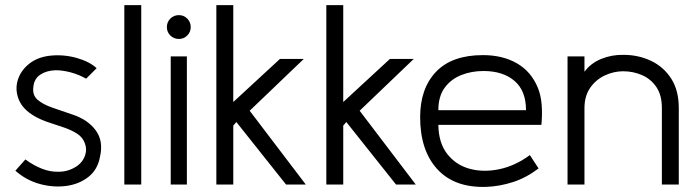

<svg xmlns="http://www.w3.org/2000/svg" viewBox="-20 -720 2708 749"><path d="M40 -54 79 -98Q112 -74 144.5 -61.5Q177 -49 209 -50Q229 -50 247.5 -56Q266 -62 283 -74Q304 -90 312 -114Q320 -138 311 -161Q303 -184 281.5 -198Q260 -212 231.5 -222Q203 -232 173 -241.5Q143 -251 116 -266Q69 -293 53.5 -331Q38 -369 49 -406.5Q60 -444 93.5 -471Q127 -498 178 -503Q229 -508 279 -494Q329 -480 357 -454L316 -413Q288 -429 256.5 -437.5Q225 -446 197 -446Q162 -445 137.5 -429Q113 -413 110 -380Q106 -349 126.5 -331Q147 -313 184.5 -300Q222 -287 269 -271Q325 -251 354.5 -210Q384 -169 370 -108Q361 -58 324.5 -29.5Q288 -1 237.5 5.5Q187 12 134.5 -2.5Q82 -17 40 -54Z M531 0H465V-700H531Z M678 -568Q658 -568 644.5 -581.5Q631 -595 631 -614Q631 -634 644.5 -647.5Q658 -661 678 -661Q697 -661 710.5 -647.5Q724 -634 724 -614Q724 -595 710.5 -581.5Q697 -568 678 -568ZM709 0H646V-500H709Z M824 0V-700H890V-322L1072 -490H1165L954 -288L1173 0H1096L902 -244L890 -230V0Z M1253 0V-700H1319V-322L1501 -490H1594L1383 -288L1602 0H1525L1331 -244L1319 -230V0Z M2092 -233H1690Q1691 -162 1725 -119Q1759 -76 1812.5 -61.5Q1866 -47 1928 -60Q1990 -73 2047 -115L2081 -63Q2034 -27 1982 -10Q1930 7 1877 9Q1753 13 1686 -60Q1619 -133 1619 -263Q1619 -375 1681 -440Q1743 -505 1864 -505Q1941 -505 1996.5 -473Q2052 -441 2078 -378Q2090 -349 2093 -312Q2096 -275 2092 -233ZM1866 -443Q1819 -443 1779 -427Q1739 -411 1714.5 -377.5Q1690 -344 1690 -290H2032Q2032 -366 1987 -404.5Q1942 -443 1866 -443Z M2628 0H2562V-298Q2562 -349 2540.5 -380.5Q2519 -412 2484.5 -427Q2450 -442 2411 -442Q2374 -442 2339 -425.5Q2304 -409 2282 -377Q2260 -345 2260 -298V0H2194V-500H2260V-440Q2285 -474 2326 -490.5Q2367 -507 2413 -506Q2470 -506 2519 -483Q2568 -460 2598 -414Q2628 -368 2628 -298Z"/></svg>

Font: Kulim Park Light
Style: Regular
Weight: 300
Designer: Noponies / Dale Sattler
Foundry: Noponies
Version: Version 1.000; ttfautohint (v1.8.3)